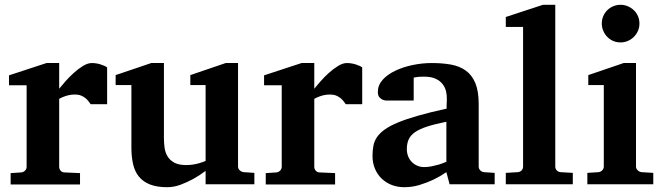

<svg xmlns="http://www.w3.org/2000/svg" viewBox="-20 -760 2744 792"><path d="M354 -330.1Q350.6 -335 345.5 -341.8Q340.3 -348.6 332.8 -355Q325.2 -361.3 314.5 -365.7Q303.7 -370.1 289.1 -370.1Q274.9 -370.1 262.7 -367.2Q250.5 -364.3 242.2 -360.8Q231.9 -356.9 224.1 -352.1V-71.8Q224.1 -63 230.2 -55.9Q236.3 -48.8 246.1 -48.8L310.1 -45.9V1H23.9V-45.9L67.9 -48.8Q77.1 -49.8 83.5 -56.4Q89.8 -63 89.8 -71.8V-408.2H17.1V-449.2L171.9 -500H224.1V-394Q233.4 -405.8 249.3 -423.8Q265.1 -441.9 283.7 -458.7Q302.2 -475.6 322 -487.8Q341.8 -500 358.9 -500Q367.7 -500 377 -498.5Q386.2 -497.1 394.8 -494.4Q403.3 -491.7 410.4 -488.5Q417.5 -485.4 421.9 -481.9V-330.1Z M828.1 0V-55.2Q803.2 -36.1 776.4 -21.5Q753.4 -8.8 725.6 1.7Q697.8 12.2 669.9 12.2Q627.4 12.2 598.9 1Q570.3 -10.3 553.2 -31.2Q536.1 -52.2 529.1 -82.5Q522 -112.8 522 -150.9V-409.2H457V-450.2L604 -500H656.2V-189.9Q656.2 -171.4 658.7 -151.9Q661.1 -132.3 670.4 -116.2Q679.7 -100.1 698 -89.6Q716.3 -79.1 748 -79.1Q763.7 -79.1 778.1 -81.5Q792.5 -84 803.7 -87.4Q816.4 -91.3 828.1 -96.2V-409.2H765.1V-450.2L911.1 -500H961.9V-73.2Q961.9 -64 969 -57.4Q976.1 -50.8 985.4 -49.8L1029.3 -46.9V0Z M1406.2 -330.1Q1402.8 -335 1397.7 -341.8Q1392.6 -348.6 1385 -355Q1377.4 -361.3 1366.7 -365.7Q1356 -370.1 1341.3 -370.1Q1327.1 -370.1 1314.9 -367.2Q1302.7 -364.3 1294.4 -360.8Q1284.2 -356.9 1276.4 -352.1V-71.8Q1276.4 -63 1282.5 -55.9Q1288.6 -48.8 1298.3 -48.8L1362.3 -45.9V1H1076.2V-45.9L1120.1 -48.8Q1129.4 -49.8 1135.7 -56.4Q1142.1 -63 1142.1 -71.8V-408.2H1069.3V-449.2L1224.1 -500H1276.4V-394Q1285.6 -405.8 1301.5 -423.8Q1317.4 -441.9 1335.9 -458.7Q1354.5 -475.6 1374.3 -487.8Q1394 -500 1411.1 -500Q1419.9 -500 1429.2 -498.5Q1438.5 -497.1 1447 -494.4Q1455.6 -491.7 1462.6 -488.5Q1469.7 -485.4 1474.1 -481.9V-330.1Z M1834.5 0 1821.3 -49.8Q1795.4 -32.2 1767.1 -18.6Q1742.2 -6.8 1711.4 2.7Q1680.7 12.2 1647.5 12.2Q1620.1 12.2 1596.4 3.2Q1572.8 -5.9 1554.9 -22.7Q1537.1 -39.6 1526.9 -63.5Q1516.6 -87.4 1516.6 -117.2Q1516.6 -139.6 1520.3 -158.7Q1523.9 -177.7 1534.9 -194.1Q1545.9 -210.4 1566.4 -225.3Q1586.9 -240.2 1620.8 -254.4Q1654.8 -268.6 1704.1 -282.7Q1753.4 -296.9 1822.3 -312V-324.2Q1822.3 -331.5 1822.8 -337.4Q1822.8 -344.2 1823.2 -351.1Q1823.7 -365.2 1820.3 -381.6Q1816.9 -397.9 1806.6 -411.9Q1796.4 -425.8 1777.8 -434.8Q1759.3 -443.8 1729.5 -443.8Q1719.2 -443.8 1711.2 -443.4Q1703.1 -442.9 1697.8 -441.9Q1691.4 -440.9 1686.5 -439.9V-345.2H1583.5Q1570.8 -344.2 1561 -347.7Q1552.7 -350.6 1545.7 -357.9Q1538.6 -365.2 1538.6 -380.9Q1538.6 -408.7 1558.3 -430.7Q1578.1 -452.6 1610.1 -468Q1642.1 -483.4 1681.9 -491.7Q1721.7 -500 1761.2 -500Q1804.2 -500 1839.8 -493.7Q1875.5 -487.3 1901.1 -469Q1926.8 -450.7 1940.7 -417.5Q1954.6 -384.3 1954.6 -330.1V-73.2Q1954.6 -64 1960.9 -57.4Q1967.3 -50.8 1976.6 -49.8L2020.5 -46.9V0ZM1821.3 -257.8Q1772.9 -248 1741.5 -237.8Q1710 -227.5 1691.4 -214.4Q1672.9 -201.2 1665.5 -184.3Q1658.2 -167.5 1658.2 -145Q1658.2 -129.4 1663.3 -116Q1668.5 -102.5 1678 -92.5Q1687.5 -82.5 1700.7 -76.7Q1713.9 -70.8 1729.5 -70.8Q1745.6 -70.8 1762 -74.2Q1778.3 -77.6 1791.5 -81.5Q1807.1 -86.4 1821.3 -92.8Z M2066.4 0V-46.9L2115.7 -49.8Q2125.5 -50.8 2131.6 -57.1Q2137.7 -63.5 2137.7 -73.2V-648.9H2066.4V-689.9L2219.7 -740.2H2270.5V-73.2Q2270.5 -63.5 2276.6 -57.1Q2282.7 -50.8 2292.5 -49.8L2342.8 -46.9V0Z M2402.8 0V-46.9L2448.7 -49.8Q2457.5 -50.8 2464.1 -57.4Q2470.7 -64 2470.7 -73.2V-409.2H2406.7V-450.2L2552.7 -500H2603.5V-73.2Q2603.5 -64 2610.6 -57.4Q2617.7 -50.8 2626.5 -49.8L2674.8 -46.9V0ZM2617.7 -663.1Q2617.7 -647 2611.6 -632.8Q2605.5 -618.7 2594.7 -607.9Q2584 -597.2 2569.8 -591.1Q2555.7 -585 2539.6 -585Q2523.4 -585 2509.3 -591.1Q2495.1 -597.2 2484.9 -607.9Q2474.6 -618.7 2468.5 -632.8Q2462.4 -647 2462.4 -663.1Q2462.4 -679.2 2468.5 -693.4Q2474.6 -707.5 2484.9 -717.8Q2495.1 -728 2509.3 -734.1Q2523.4 -740.2 2539.6 -740.2Q2555.7 -740.2 2569.8 -734.1Q2584 -728 2594.7 -717.8Q2605.5 -707.5 2611.6 -693.4Q2617.7 -679.2 2617.7 -663.1Z"/></svg>

Font: Charis SIL Am
Style: Bold
Weight: 700
Foundry: SIL International
Version: Version 5.000